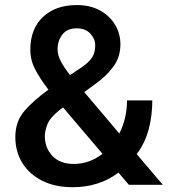

<svg xmlns="http://www.w3.org/2000/svg" viewBox="-20 -741 681 770"><path d="M496.6 0 455.1 -48.8Q416 -19 369.6 -4.6Q323.2 9.8 272 9.8Q201.2 9.8 149.4 -16.1Q97.7 -42 69.6 -87.4Q41.5 -132.8 41.5 -191.4Q41.5 -254.4 78.6 -296.9Q115.7 -339.4 174.3 -381.3Q141.1 -424.3 121.3 -462.2Q101.6 -500 101.6 -541.5Q101.6 -625 152.3 -672.9Q203.1 -720.7 287.6 -720.7Q341.8 -720.7 381.1 -699Q420.4 -677.2 441.7 -641.6Q462.9 -606 462.9 -563.5Q462.9 -513.2 436 -475.8Q409.2 -438.5 367.2 -407.7L317.9 -371.6L458.5 -205.6Q473.1 -233.9 481.2 -267.3Q489.3 -300.8 489.3 -338.4H590.8Q590.8 -275.9 575.9 -221.2Q561 -166.5 528.3 -123L632.8 0ZM210.9 -543.9Q210.9 -519.5 224.6 -493.9Q238.3 -468.3 260.7 -439.9L304.7 -469.2Q335.4 -489.7 348.6 -509.5Q361.8 -529.3 361.8 -559.1Q361.8 -585 342.3 -606.2Q322.8 -627.4 287.1 -627.4Q249.5 -627.4 230.2 -602.5Q210.9 -577.6 210.9 -543.9ZM159.7 -195.3Q159.7 -148.4 189.9 -116Q220.2 -83.5 276.4 -83.5Q337.9 -83.5 391.1 -124L232.9 -310.1L218.3 -299.3Q179.2 -268.1 169.4 -240.7Q159.7 -213.4 159.7 -195.3Z"/></svg>

Font: Vazirmatn UI Medium
Style: Regular
Weight: 500
Designer: Saber Rastikerdar
Foundry: Saber Rastikerdar
Version: Version 33.003